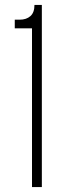

<svg xmlns="http://www.w3.org/2000/svg" viewBox="-20 -760 245 780"><path d="M60 -680Q87 -680 103.5 -694.5Q120 -709 120 -740H150V0H110V-645H40V-680Z"/></svg>

Font: Exetegue Light
Style: Regular
Weight: 300
Designer: Fábio Duarte Martins
Foundry: Fábio Duarte Martins
Version: Version 0.001